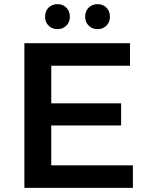

<svg xmlns="http://www.w3.org/2000/svg" viewBox="-20 -909 710 929"><path d="M623 -109V0H98V-700H609V-591H228V-409H566V-302H228V-109ZM198 -828Q198 -855 215 -872Q232 -889 258 -889Q284 -889 301 -872Q318 -855 318 -828Q318 -802 301 -785Q284 -768 258 -768Q232 -768 215 -785Q198 -802 198 -828ZM392 -828Q392 -855 409 -872Q426 -889 452 -889Q478 -889 495 -872Q512 -855 512 -828Q512 -802 495 -785Q478 -768 452 -768Q426 -768 409 -785Q392 -802 392 -828Z"/></svg>

Font: APTA Sans SemiBold
Style: Bold
Weight: 600
Version: Version 7.200